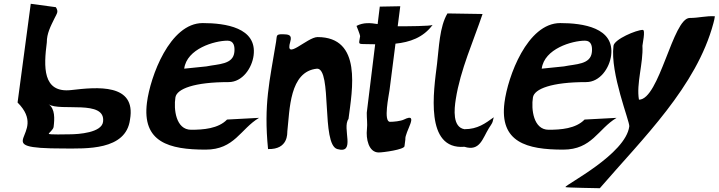

<svg xmlns="http://www.w3.org/2000/svg" viewBox="-20 -791 3799 1015"><path d="M236.7 -240C296.7 -199.5 540.2 -267.1 524.8 -147C517.5 -89.8 396.6 -81 348.4 -81C331.3 -81 237 -77.9 237.7 -84C238.3 -88.4 261.5 -105.4 263.4 -120C268.8 -162.8 271.6 -216.4 236.7 -240ZM142.6 -771 72.9 -249C246.8 -75.7 -101.2 -6 317.8 -6C432.2 -6 646.3 5.8 667.3 -159C701.2 -352 491.5 -330.6 357.3 -315C202.6 -297 211.4 -441.1 227.5 -567C227 -613.3 247.9 -652.8 267.6 -693C282.5 -723.1 290 -729 275.3 -753Z M953.8 -428C967.2 -533.2 1114.1 -576 1182.7 -576C1216.7 -576 1221.9 -545.3 1219 -516C1212.4 -449 1133.9 -453 1071.3 -440ZM1188.7 -357C1262.3 -357 1312.2 -431.9 1320.7 -498C1339.6 -645.3 1170.6 -669 1051.6 -669C877.3 -669 774.3 -385.7 756.9 -249C729.9 -38.7 874.6 0 1067 0C1220 0 1250.9 -109.2 1349.5 -168L1180.3 -159C1133.9 -110.7 1054.1 -105 990.4 -105C909.5 -105 897.5 -213.9 907.3 -276C914.5 -321.5 1007.2 -357 1188.7 -357Z M1397 -3C1505.6 0 1498 -88.4 1498.9 -96C1511.9 -209.4 1509.2 -413.8 1656.3 -428C1737 -428 1677.1 -27.4 1763 -3C1863.1 25.5 1786.6 -114.3 1822.3 -162C1842.1 -316.5 1896 -595 1658.7 -595C1604.1 -595 1483 -464.8 1514.6 -571C1525.9 -608.7 1503 -609.1 1474.6 -610C1437.4 -610 1444.9 -603.6 1439.6 -571C1405.5 -361.9 1373.4 -241 1397 -3Z M1987.7 -756 1976.4 -663.8C1938.3 -670.1 1900.4 -673.2 1864.7 -654C1864.7 -654 1884.4 -605.1 1883.8 -600C1878.8 -561.4 1869.6 -558.3 1904.4 -558C1923.4 -557.8 1943.1 -557.3 1963.3 -557L1918.9 -195C1918.5 -164.5 1923.3 -137.8 1919.8 -108C1914 -58.4 1928.2 15 1982.1 15C2006 15 2116 -0.2 2118.3 -18L2122.9 -54C2118.4 -92.4 2200.7 -200.8 2115.3 -159C2097.9 -150.5 2061.5 -147 2041.8 -147C2005.4 -147 2035.8 -287.6 2039.3 -315L2070.7 -560.2C2145.6 -567.9 2217.2 -591.7 2266.9 -659.3C2258 -652.7 2131.2 -652 2082.4 -652L2096 -758ZM2266.9 -659.3C2267.1 -659.5 2267.3 -659.8 2267.4 -660C2267.4 -659.8 2267.2 -659.5 2266.9 -659.3Z M2435.1 -108C2371.6 -119.2 2380.9 -212.2 2389.5 -267C2413.8 -422.3 2482.9 -573.9 2531 -717L2345.4 -720C2303.2 -649.6 2300.7 -537.4 2290.3 -453C2272.5 -310.1 2224.1 1.9 2435.2 -15C2517.4 10.9 2530.8 -59.3 2564.9 -114C2567.6 -118.3 2583.4 -141 2584.1 -147C2585.1 -154.7 2589.5 -165.3 2590.2 -171C2545.2 -138.6 2505.1 -108 2435.1 -108Z M2843.8 -428C2857.2 -533.2 3004.1 -576 3072.7 -576C3106.7 -576 3111.9 -545.3 3109 -516C3102.4 -449 3023.9 -453 2961.3 -440ZM3078.7 -357C3152.3 -357 3202.2 -431.9 3210.7 -498C3229.6 -645.3 3060.6 -669 2941.6 -669C2767.3 -669 2664.3 -385.7 2646.9 -249C2619.9 -38.7 2764.6 0 2957 0C3110 0 3140.9 -109.2 3239.5 -168L3070.3 -159C3023.9 -110.7 2944.1 -105 2880.4 -105C2799.5 -105 2787.5 -213.9 2797.3 -276C2804.5 -321.5 2897.2 -357 3078.7 -357Z M3626 -696C3536.9 -696 3465.8 -264 3357.8 -264C3343 -349 3381.3 -457.3 3376.2 -549C3375.9 -555.1 3393.6 -633 3378 -633C3344.3 -633 3227.6 -583.4 3223.2 -549C3204.6 -403.5 3309.9 -147.7 3306.7 -123C3287.9 24.1 2970.4 184.3 2968.7 198C2968.3 201.1 3150.9 204 3150.9 204C3379.2 -60.4 3662 -333.2 3751.6 -669C3754.7 -680.8 3757.6 -692.4 3759.2 -705C3713 -707.9 3673.8 -696 3626 -696Z"/></svg>

Font: Rocketfuel
Style: Italic
Weight: 400
Designer: Mew Too
Foundry: Cannot Into Space Fonts.
Version: Version 0.27